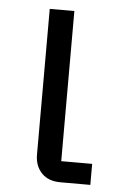

<svg xmlns="http://www.w3.org/2000/svg" viewBox="-46 -603 386 637"><g transform="rotate(5 147.0 -285.0)"><path d="M179 0Q139 0 116.5 -23.5Q94 -47 94 -85V-570H176V-70H279V0Z"/></g></svg>

Font: Anuphan
Style: Regular
Weight: 400
Designer: Mike Abbink, Paul van der Laan, Pieter van Rosmalen, Mint Tantisuwanna
Foundry: Bold Monday; Cadson Demak
Version: Version 3.002;hotconv 1.0.109;makeotfexe 2.5.65596